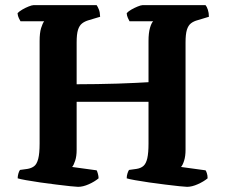

<svg xmlns="http://www.w3.org/2000/svg" viewBox="-20 -724 878 744"><path d="M282.5 0Q275.5 0 252.2 -2.5Q229 -5 198.2 -8.8Q167.5 -12.5 136.2 -17Q105 -21.5 81.2 -25.8Q57.5 -30 48.5 -33Q48.5 -42 51.2 -51.5Q54 -61 57.5 -65.5L86.5 -69.5Q101.5 -72 112 -79.8Q122.5 -87.5 128 -108.2Q133.5 -129 133.5 -168V-564.5Q133.5 -596.5 139.2 -615Q145 -633.5 151 -641.5H59.5Q57 -646 53 -653.8Q49 -661.5 48 -673Q54 -679.5 66.2 -686.8Q78.5 -694 91.2 -699Q104 -704 109.5 -704H354.5Q358.5 -698.5 363 -687.5Q367.5 -676.5 368 -659L324.5 -646Q308.5 -641.5 298 -633.2Q287.5 -625 282.2 -608.2Q277 -591.5 277 -560V-397.5Q315.5 -397.5 356.2 -398.2Q397 -399 435.2 -400Q473.5 -401 504.8 -402.8Q536 -404.5 555.5 -405.5V-564.5Q555.5 -596.5 561.2 -616Q567 -635.5 573.5 -641.5H482Q479.5 -646 475.5 -654.5Q471.5 -663 471 -673Q477 -680 489.2 -687Q501.5 -694 514 -699Q526.5 -704 532 -704H776.5Q781.5 -698.5 785.5 -686.2Q789.5 -674 789.5 -659L746.5 -646Q731 -642 720.2 -633.8Q709.5 -625.5 704.2 -608.5Q699 -591.5 699 -560V-143Q699 -119 693.5 -101.5Q688 -84 681.5 -77L776.5 -64Q778.5 -62 781.5 -53.2Q784.5 -44.5 784.5 -33Q769.5 -20.5 746.5 -10.2Q723.5 0 705 0Q698 0 674.5 -2.5Q651 -5 620.2 -8.8Q589.5 -12.5 558.5 -17Q527.5 -21.5 503.5 -25.8Q479.5 -30 471 -33Q471 -43 474 -52.2Q477 -61.5 480 -65.5L509 -69.5Q525.5 -72 535.8 -81Q546 -90 550.8 -110.8Q555.5 -131.5 555.5 -168V-329.5H277V-143Q277 -118.5 271.2 -101Q265.5 -83.5 259.5 -77L354.5 -64Q356.5 -61 359.2 -51.2Q362 -41.5 362 -33Q346.5 -20 324 -10Q301.5 0 282.5 0Z"/></svg>

Font: Texturina Medium
Style: Regular
Weight: 500
Designer: Guillermo Torres Carreño
Foundry: Omnibus-Type
Version: Version 1.003